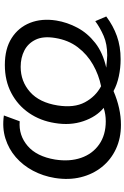

<svg xmlns="http://www.w3.org/2000/svg" viewBox="190 -951 769 1189"><g transform="rotate(-90 574.5 -356.5)"><path d="M1067 -83Q1010 -40 945.5 -17Q881 6 802 6Q749 6 697 -5Q645 -16 605 -38Q551 -15 499 -3.5Q447 8 396 8Q313 8 246.5 -23Q180 -54 135 -110Q90 -166 71.5 -240.5Q53 -315 67 -402Q79 -475 112 -537Q145 -599 195.5 -643Q246 -687 311.5 -707.5Q377 -728 454 -717L418 -619Q331 -626 265.5 -570Q200 -514 181 -400Q167 -310 191.5 -239Q216 -168 274.5 -127Q333 -86 418 -86Q461 -86 501 -99Q446 -144 418.5 -225Q391 -306 407 -401Q421 -491 469 -561Q517 -631 593 -671Q669 -711 767 -711Q867 -711 933 -669Q999 -627 1027.5 -555Q1056 -483 1042 -393Q1031 -325 997.5 -262Q964 -199 903.5 -151.5Q843 -104 750 -83Q778 -81 795 -79Q812 -77 826 -77Q896 -77 946.5 -99Q997 -121 1038 -151ZM755 -613Q665 -613 599.5 -555Q534 -497 516 -384Q500 -282 535.5 -215.5Q571 -149 635 -115Q705 -129 768.5 -165Q832 -201 876.5 -259.5Q921 -318 934 -400Q946 -473 923.5 -520Q901 -567 856.5 -590Q812 -613 755 -613Z"/></g></svg>

Font: Raleway SemiBold
Style: Italic
Weight: 600
Italic angle: -12°
Designer: Matt McInerney, Pablo Impallari, Rodrigo Fuenzalida
Foundry: Matt McInerney, Pablo Impallari, Rodrigo Fuenzalida
Version: Version 4.026